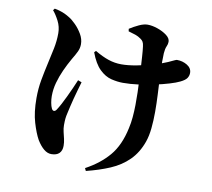

<svg xmlns="http://www.w3.org/2000/svg" viewBox="-90 -885 1181 1069"><g transform="rotate(10 500.0 -351.0)"><path d="M455 65Q535 22 585.5 -37.5Q636 -97 657 -196Q664 -226 667 -260Q670 -294 670.5 -329.5Q671 -365 670 -402Q669 -439 667 -475Q666 -506 664 -539Q662 -572 660 -603.5Q658 -635 655 -658Q653 -675 648 -683.5Q643 -692 634 -698Q619 -709 601.5 -715Q584 -721 562 -727L560 -741Q585 -757 612 -769.5Q639 -782 660 -782Q686 -782 716.5 -771.5Q747 -761 769 -744.5Q791 -728 791 -708Q791 -695 784.5 -681Q778 -667 776 -641Q775 -621 775 -594.5Q775 -568 776 -542.5Q777 -517 778 -497Q780 -456 782.5 -407.5Q785 -359 785 -310.5Q785 -262 780.5 -217.5Q776 -173 764 -139Q741 -74 698 -31.5Q655 11 595 36.5Q535 62 462 80ZM256 21Q234 21 213.5 4Q193 -13 174 -44Q155 -78 138 -135Q121 -192 121 -272Q121 -326 130 -375.5Q139 -425 149.5 -471Q160 -517 169 -561Q178 -605 178 -648Q178 -685 161.5 -717Q145 -749 127 -770L135 -780Q162 -775 182 -767Q202 -759 221 -747Q238 -737 259.5 -715.5Q281 -694 297 -666.5Q313 -639 313 -610Q313 -588 303.5 -568Q294 -548 277 -520Q257 -485 240.5 -448.5Q224 -412 213.5 -374.5Q203 -337 203 -298Q203 -280 206.5 -260.5Q210 -241 216 -229Q221 -219 228.5 -218.5Q236 -218 243 -228Q253 -243 264.5 -264.5Q276 -286 288 -311.5Q300 -337 311.5 -362.5Q323 -388 332 -410L353 -402Q346 -378 339 -353.5Q332 -329 325.5 -304.5Q319 -280 314 -258Q309 -236 305 -218Q301 -202 299.5 -187.5Q298 -173 298 -150Q298 -132 302.5 -113Q307 -94 311.5 -75Q316 -56 316 -36Q316 -9 301 6Q286 21 256 21ZM580 -439Q549 -439 514 -447.5Q479 -456 447.5 -486.5Q416 -517 393 -579L402 -588Q444 -563 480 -551Q516 -539 553 -539Q591 -539 639 -548Q687 -557 733 -570.5Q779 -584 808 -597Q832 -608 841.5 -612.5Q851 -617 855 -617Q887 -617 913 -601Q939 -585 939 -558Q939 -542 930 -528.5Q921 -515 894 -502Q874 -492 837.5 -481Q801 -470 756.5 -460.5Q712 -451 666.5 -445Q621 -439 580 -439Z"/></g></svg>

Font: Noto Serif JP ExtraBold
Style: Regular
Weight: 800
Designer: Ryoko NISHIZUKA 西塚涼子 (kana & ideographs); Frank Grießhammer (Latin, Greek & Cyrillic); Wenlong ZHANG 张文龙 (bopomofo); San
Foundry: Adobe
Version: Version 2.003-H1;hotconv 1.1.1;makeotfexe 2.6.0